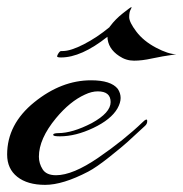

<svg xmlns="http://www.w3.org/2000/svg" viewBox="-24 -501 514 538"><path d="M233 -156Q286 -185 286 -215Q286 -245 250 -245Q233 -245 214 -236Q172 -217 133 -170Q85 -112 85 -62Q85 -43 95.5 -26.5Q106 -10 133 -10Q180 -10 252 -59.5Q324 -109 376 -159Q388 -171 388.5 -162.5Q389 -154 382 -148Q345 -114 332.5 -102.5Q320 -91 283 -61.5Q246 -32 223 -20Q152 17 102.5 17Q53 17 24.5 -5.5Q-4 -28 -4 -68Q-4 -153 72 -214.5Q148 -276 231 -276Q287 -276 306 -252Q314 -240 314 -226.5Q314 -213 305 -197Q287 -166 237.5 -142.5Q188 -119 144 -119Q127 -119 125.5 -122Q124 -125 128 -126.5Q132 -128 139 -128Q179 -128 233 -156ZM470 -349Q428 -343 401 -337Q374 -331 351.5 -331Q329 -331 310 -344Q278 -365 277 -398Q204 -340 147 -340Q136 -340 136 -343Q136 -346 140 -352Q144 -358 147.5 -358Q151 -358 152 -358Q174 -358 211 -377Q248 -396 283 -425Q283 -426 285 -428Q299 -447 320.5 -464Q342 -481 344 -481Q346 -481 342 -474Q338 -467 338 -453Q338 -439 358 -412.5Q378 -386 413 -367.5Q448 -349 470 -349Z"/></svg>

Font: Arizonia
Style: Regular
Weight: 400
Designer: Robert E. Leuschke
Foundry: Robert E. Leuschke
Version: Version 1.003